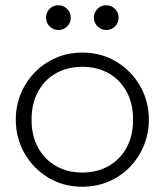

<svg xmlns="http://www.w3.org/2000/svg" viewBox="-20 -695 626 730"><path d="M293 15Q220.5 15 163.2 -19.8Q106 -54.5 73 -112.5Q40 -170.5 40 -240Q40 -292 59 -338.2Q78 -384.5 112.2 -419.8Q146.5 -455 192.5 -475Q238.5 -495 293 -495Q365.5 -495 422.8 -460.2Q480 -425.5 513 -367.5Q546 -309.5 546 -240Q546 -188 527 -141.8Q508 -95.5 474 -60.2Q440 -25 393.8 -5Q347.5 15 293 15ZM293 -39Q349.5 -39 393 -63.8Q436.5 -88.5 461.2 -133.5Q486 -178.5 486 -240Q486 -301.5 461.2 -346.8Q436.5 -392 393 -416.5Q349.5 -441 293 -441Q236.5 -441 193 -416.5Q149.5 -392 124.8 -346.8Q100 -301.5 100 -240Q100 -178.5 124.8 -133.5Q149.5 -88.5 193 -63.8Q236.5 -39 293 -39ZM202 -581Q182.5 -581 168.8 -594.8Q155 -608.5 155 -628Q155 -641 161.2 -651.8Q167.5 -662.5 178.2 -668.8Q189 -675 202 -675Q221.5 -675 235.2 -661.2Q249 -647.5 249 -628Q249 -615 242.8 -604.2Q236.5 -593.5 225.8 -587.2Q215 -581 202 -581ZM384 -581Q364.5 -581 350.8 -594.8Q337 -608.5 337 -628Q337 -641 343.2 -651.8Q349.5 -662.5 360.2 -668.8Q371 -675 384 -675Q403.5 -675 417.2 -661.2Q431 -647.5 431 -628Q431 -615 424.8 -604.2Q418.5 -593.5 407.8 -587.2Q397 -581 384 -581Z"/></svg>

Font: Geologica Thin Roman Thin
Style: Regular
Weight: 250
Version: Version 1.010;gftools[0.9.28]